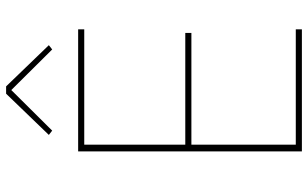

<svg xmlns="http://www.w3.org/2000/svg" viewBox="-210 -799 1009 629"><g transform="rotate(-90 294.5 -484.5)"><path d="M302 -969H326L461 -829L447 -818L314 -952L181 -818L167 -829ZM513 -20V0H113V-733H513V-713H135V-382H501V-362H135V-20Z"/></g></svg>

Font: IBM Plex Sans JP Thin
Style: Regular
Weight: 100
Designer: Mike Abbink; Paul van der Laan; Pieter van Rosmalen; Wujin Sim; Yejin Wi; Jinhee Kim; Boomi Park; Yona Kim; Kichan Ma
Foundry: Sandoll Inc.
Version: Version 1.001